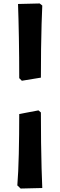

<svg xmlns="http://www.w3.org/2000/svg" viewBox="-20 -820 344 1108"><path d="M106 -354 91 -369Q91 -491 89 -603Q87 -715 84 -797L209 -800L224 -788Q222 -746 220 -681.5Q218 -617 217 -537.5Q216 -458 216 -372ZM99 268 80 250Q86 176 88.5 67.5Q91 -41 91 -162L202 -183L216 -171Q216 -82 217 1Q218 84 220 152Q222 220 224 265Z"/></svg>

Font: Labrada Black
Style: Regular
Weight: 900
Designer: Mercedes Jáuregui
Foundry: Omnibus-Type Team
Version: Version 1.000; ttfautohint (v1.8.4.7-5d5b)